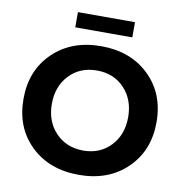

<svg xmlns="http://www.w3.org/2000/svg" viewBox="-98 -1002 1079 1120"><g transform="rotate(10 442.0 -442.0)"><path d="M48 -356Q48 -525 157.5 -631Q267 -737 442 -737Q617 -737 726.5 -631Q836 -525 836 -356Q836 -187 726.5 -81Q617 25 442 25Q267 25 157.5 -80.5Q48 -186 48 -356ZM216 -356Q216 -252 279 -186Q342 -120 442 -119Q542 -119 605 -185.5Q668 -252 668 -356Q668 -460 605 -526.5Q542 -593 442 -593Q342 -593 279 -526.5Q216 -460 216 -356ZM611 -909V-819H273V-909Z"/></g></svg>

Font: Metropolitano
Style: Bold
Weight: 700
Designer: Fonts by Alex Slobzheninov & Chris M. Simpson / Changes by Cristiano Sobral
Foundry: Fonts by Alex Slobzheninov & Chris M. Simpson / Changes by Cristiano Sobral
Version: Version 1.00;August 30, 2020;FontCreator 13.0.0.2681 64-bit